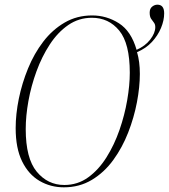

<svg xmlns="http://www.w3.org/2000/svg" viewBox="-20 -790 722 821"><path d="M253 11Q196 11 149 -16.5Q102 -44 74.5 -100Q47 -156 47 -242Q47 -302 60.5 -368Q74 -434 100 -497.5Q126 -561 165 -612Q204 -663 256.5 -693.5Q309 -724 374 -724Q436 -724 488.5 -690.5Q541 -657 564 -577Q601 -593 622.5 -621Q644 -649 644 -674Q644 -686 638 -693.5Q632 -701 626 -710Q620 -719 620 -736Q620 -753 630.5 -761.5Q641 -770 653 -770Q682 -770 682 -733Q682 -703 668.5 -670.5Q655 -638 629.5 -610.5Q604 -583 566 -567Q578 -527 578 -474Q578 -418 565.5 -352.5Q553 -287 528 -223Q503 -159 464.5 -106Q426 -53 373 -21Q320 11 253 11ZM255 1Q312 1 357 -31.5Q402 -64 435.5 -117.5Q469 -171 491 -234.5Q513 -298 524 -362Q535 -426 535 -479Q535 -604 490 -659Q445 -714 373 -714Q317 -714 272 -683Q227 -652 193 -600Q159 -548 136 -485Q113 -422 101.5 -358Q90 -294 90 -238Q90 -113 137 -56Q184 1 255 1Z"/></svg>

Font: Noto Serif Display Condensed ExtraLight
Style: Italic
Weight: 200
Width: 3
Italic angle: -12°
Designer: Monotype Design Team
Foundry: Monotype Imaging Inc.
Version: Version 2.009